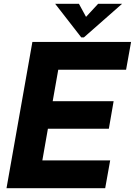

<svg xmlns="http://www.w3.org/2000/svg" viewBox="-20 -982 704 1002"><path d="M529 0H14L149 -763H664L638 -618H284L255 -454H573L548 -310H230L201 -145H555ZM418 -787H404L268 -962H392L429 -894L492 -962H617Z"/></svg>

Font: Open Sauce One ExtraBold Italic
Style: Regular
Weight: 800
Italic angle: -10°
Designer: Alfredo Marco Pradil
Foundry: Creative Sauce Fz LLC
Version: Version 1.477